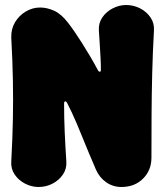

<svg xmlns="http://www.w3.org/2000/svg" viewBox="-20 -722 660 767"><path d="M465 25Q431 25 404 6Q377 -13 363 -45Q347 -82 333.5 -114.5Q320 -147 308.5 -175.5Q297 -204 286.5 -228.5Q276 -253 266.5 -273.5Q257 -294 248 -311Q245 -317 240.5 -317Q236 -317 236 -308Q236 -252 238.5 -194.5Q241 -137 245 -77Q247 -48 231.5 -25Q216 -2 190 11.5Q164 25 134 25Q106 25 80 11.5Q54 -2 38.5 -25Q23 -48 25 -77Q30 -168 31.5 -246.5Q33 -325 31.5 -403Q30 -481 25 -572Q24 -606 40 -633Q56 -660 83 -676Q110 -692 140 -692Q168 -692 196.5 -679Q225 -666 251 -632Q263 -617 277 -596.5Q291 -576 307 -551Q323 -526 339.5 -498Q356 -470 372 -440Q374 -436 378.5 -435.5Q383 -435 383 -443Q383 -468 381.5 -493.5Q380 -519 378.5 -545.5Q377 -572 375 -600Q373 -629 388.5 -652Q404 -675 430 -688.5Q456 -702 484 -702Q514 -702 540 -688.5Q566 -675 581.5 -652Q597 -629 595 -600Q590 -509 588 -428Q586 -347 585.5 -265.5Q585 -184 585 -92Q585 -42 551.5 -8.5Q518 25 465 25Z"/></svg>

Font: Winky Sans Black
Style: Regular
Weight: 900
Designer: Simon Atzbach
Foundry: typofactur
Version: Version 1.205